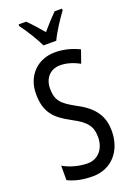

<svg xmlns="http://www.w3.org/2000/svg" viewBox="-176 -1011 765 1088"><g transform="rotate(-20 206.5 -466.5)"><path d="M347 -943H302C268 -908 250 -889 216 -849C186 -883 155 -920 130 -943H85V-933C120 -886 156 -827 177 -783H254C275 -829 317 -892 347 -933ZM375 -196C375 -288 331 -347 238 -396C155 -441 128 -467 128 -540C128 -601 165 -645 227 -645C263 -645 302 -634 342 -612L369 -689C332 -708 281 -724 225 -724C118 -725 41 -647 43 -536C43 -423 95 -378 180 -332C262 -289 290 -257 290 -188C290 -123 251 -69 184 -69C139 -69 83 -82 38 -108V-21C80 0 129 10 187 10C300 10 375 -75 375 -196Z"/></g></svg>

Font: Noto Sans UI Condensed
Style: Regular
Weight: 400
Width: 3
Designer: Monotype Design Team
Foundry: Monotype Imaging Inc.
Version: Version 1.901